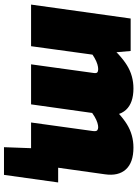

<svg xmlns="http://www.w3.org/2000/svg" viewBox="117 -671 690 964"><g transform="rotate(90 462.0 -189.0)"><path d="M236 -500 245 -398 265 -386 212 0H3L73 -500ZM424 -514Q497 -514 531.5 -476.5Q566 -439 556 -370L504 0H303L346 -311Q349 -328 343.5 -332.5Q338 -337 327 -337Q317 -337 303 -333Q289 -329 270.5 -318.5Q252 -308 227 -289L191 -374Q254 -448 307 -481Q360 -514 424 -514ZM721 -514Q796 -514 830.5 -476Q865 -438 855 -370L803 0H595L638 -311Q640 -328 634 -332.5Q628 -337 619 -337Q610 -337 596.5 -333Q583 -329 565 -318.5Q547 -308 524 -289L487 -374Q550 -448 603.5 -481Q657 -514 721 -514ZM896 -136 858 136H719L724 0H642L661 -136Z"/></g></svg>

Font: Exo 2 Black
Style: Italic
Weight: 900
Italic angle: -8°
Designer: Natanael Gama
Foundry: Natanael Gama
Version: Version 2.010